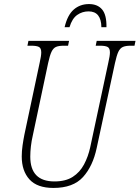

<svg xmlns="http://www.w3.org/2000/svg" viewBox="-20 -915 687 945"><path d="M243 10Q163 10 125 -32Q87 -74 87 -145Q87 -171 91 -199Q95 -227 100 -252L175 -605Q183 -640 183 -657Q183 -678 171.5 -684Q160 -690 135 -690H115L120 -714H320L315 -690H293Q269 -690 255.5 -684Q242 -678 233.5 -660Q225 -642 217 -605L142 -251Q135 -221 132 -194Q129 -167 129 -144Q129 -22 248 -22Q303 -22 338 -44.5Q373 -67 393.5 -105.5Q414 -144 424 -190L513 -606Q521 -640 521 -657Q521 -678 509.5 -684Q498 -690 473 -690H451L456 -714H647L642 -690H622Q599 -690 585 -684Q571 -678 562.5 -660Q554 -642 546 -605L456 -187Q437 -97 388.5 -43.5Q340 10 243 10ZM298 -781Q312 -841 343 -868Q374 -895 418 -895Q460 -895 482.5 -868.5Q505 -842 504 -781H479Q478 -859 416 -859Q385 -859 360 -841.5Q335 -824 322 -781Z"/></svg>

Font: Noto Serif ExtraCondensed ExtraLight
Style: Italic
Weight: 200
Width: 2
Italic angle: -12°
Designer: Monotype Design Team
Foundry: Monotype Imaging Inc.
Version: Version 2.014; ttfautohint (v1.8.4.7-5d5b)